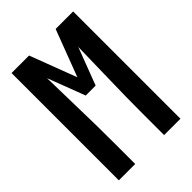

<svg xmlns="http://www.w3.org/2000/svg" viewBox="-215 -832 930 930"><g transform="rotate(-45 250.0 -367.5)"><path d="M39 0V-735H159L250 -495L341 -735H461V0H349V-147Q349 -259 352 -371.5Q355 -484 357 -596L284 -404H216L143 -596Q145 -484 148 -371.5Q151 -259 151 -147V0Z"/></g></svg>

Font: Zed Mono
Style: Bold
Weight: 700
Monospace: yes
Designer: Belleve Invis
Foundry: Belleve Invis
Version: Version 1.0.0; ttfautohint (v1.8.4)